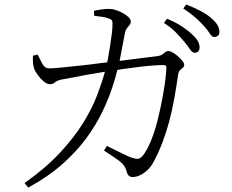

<svg xmlns="http://www.w3.org/2000/svg" viewBox="-20 -795 1040 862"><path d="M402 -747Q418 -750 438.5 -753Q459 -756 472 -755Q485 -755 501.5 -749.5Q518 -744 533 -735.5Q548 -727 557.5 -717.5Q567 -708 567 -699Q567 -689 562 -683Q557 -677 550 -668.5Q543 -660 540 -642Q536 -624 531 -595.5Q526 -567 520 -537Q518 -529 517 -522Q526 -523 536 -524Q586 -530 626 -535.5Q666 -541 687 -543Q701 -545 708.5 -550.5Q716 -556 722 -561Q728 -566 736 -566Q743 -566 755 -559.5Q767 -553 778.5 -542.5Q790 -532 798.5 -522Q807 -512 807 -505Q807 -496 801.5 -491.5Q796 -487 789.5 -481.5Q783 -476 780 -462Q772 -406 762.5 -353Q753 -300 740 -251Q727 -202 709.5 -156Q692 -110 670 -69Q658 -46 641 -30.5Q624 -15 607 -7.5Q590 0 575 0Q565 0 558 -6.5Q551 -13 548 -27Q543 -46 530 -59.5Q517 -73 496 -86.5Q475 -100 447 -119L460 -140Q479 -130 501 -119.5Q523 -109 541.5 -100Q560 -91 569 -88Q589 -81 599.5 -82Q610 -83 621 -96Q640 -120 657 -161Q674 -202 686.5 -251Q699 -300 708 -348Q717 -396 722 -434.5Q727 -473 727 -492Q727 -503 715 -503Q693 -503 661.5 -500.5Q630 -498 595.5 -493.5Q561 -489 531 -485Q518 -483 507 -481Q499 -448 484 -402Q468 -353 440.5 -295Q413 -237 369 -176.5Q325 -116 261 -59Q197 -2 107 47L90 27Q186 -41 249.5 -109.5Q313 -178 353.5 -243.5Q394 -309 417 -370Q438 -425 451 -473Q437 -471 422 -468Q389 -463 355.5 -456.5Q322 -450 295.5 -445Q269 -440 257 -438Q234 -433 226 -425Q218 -417 204 -417Q191 -417 176 -429.5Q161 -442 149.5 -458.5Q138 -475 134 -485Q129 -499 128 -515Q127 -531 128 -545L149 -550Q158 -531 169.5 -509.5Q181 -488 201 -488Q217 -488 252.5 -491.5Q288 -495 335.5 -500Q383 -505 435 -512Q448 -513 461 -515Q463 -521 464 -528Q469 -556 474 -587Q479 -618 482 -644Q485 -670 485 -683Q486 -697 482.5 -703Q479 -709 466 -713Q453 -718 434.5 -720Q416 -722 403 -724ZM807 -608Q791 -627 770 -649Q749 -671 716 -692L730 -711Q768 -695 795 -677.5Q822 -660 840 -643Q860 -625 868 -611Q876 -597 876 -582Q876 -571 870 -564.5Q864 -558 855 -558Q843 -558 833 -573.5Q823 -589 807 -608ZM895 -679Q877 -699 856.5 -717Q836 -735 803 -757L816 -775Q854 -760 882 -745Q910 -730 927 -715Q947 -698 956 -683Q965 -668 965 -653Q965 -641 959 -635Q953 -629 942 -629Q931 -629 921.5 -645Q912 -661 895 -679Z"/></svg>

Font: Early Summer Mincho Light
Style: Regular
Weight: 300
Designer: GuiWonder
Version: Version 1.002